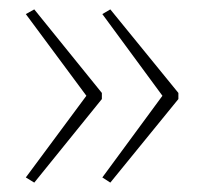

<svg xmlns="http://www.w3.org/2000/svg" viewBox="-20 -483 434 409"><path d="M360 -272 215 -94 198 -105 326 -279 198 -453 215 -463 360 -285ZM197 -272 53 -94 35 -105 164 -279 35 -453 53 -463 197 -285Z"/></svg>

Font: Noto Sans Bengali Condensed Thin
Style: Regular
Weight: 100
Width: 3
Designer: Joana Ranito - Universal Thirst; Jelle Bosma - Monotype Design Team
Foundry: Universal Thirst ehf.
Version: Version 3.000; ttfautohint (v1.8.4.7-5d5b)